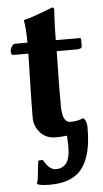

<svg xmlns="http://www.w3.org/2000/svg" viewBox="-56 -614 466 871"><g transform="rotate(-5 177.0 -178.0)"><path d="M328 -17V-25C328 -45 322 -59 311 -66C295 -58 276 -54 253 -54C228 -54 216 -80 216 -131C216 -189 216 -236 217 -272L219 -379H310C326 -379 334 -383 334 -392V-423C334 -427 331 -429 326 -429H219C219 -474 221 -520 224 -568C224 -575 221 -578 215 -578C155 -554 112 -539 85 -533L83 -530C88 -502 90 -468 90 -429H32C27 -429 23 -425 18 -417C13 -410 11 -402 11 -395C11 -384 15 -379 24 -379H90L87 -261C85 -181 84 -123 84 -88C84 -63 92 -40 109 -21C127 0 151 10 181 10C199 10 216 9 232 7L234 54C234 92 228 119 215 134C204 147 189 154 169 154C149 154 130 138 113 107L93 108C91 115 89 133 86 162C84 188 81 204 77 211L78 214C87 219 107 222 136 222C207 222 257 201 287 158C314 119 328 61 328 -17Z"/></g></svg>

Font: Libertinus Sans
Style: Bold
Weight: 700
Designer: Philipp H. Poll, Khaled Hosny
Foundry: Caleb Maclennan
Version: Version 7.050;RELEASE